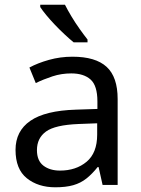

<svg xmlns="http://www.w3.org/2000/svg" viewBox="-20 -786 601 816"><path d="M288 -545Q386 -545 433 -502Q480 -459 480 -365V0H416L399 -76H395Q372 -47 347.5 -27.5Q323 -8 291.5 1Q260 10 215 10Q142 10 94 -28.5Q46 -67 46 -149Q46 -229 109 -272.5Q172 -316 303 -320L394 -323V-355Q394 -422 365 -448Q336 -474 283 -474Q241 -474 203 -461.5Q165 -449 132 -433L105 -499Q140 -518 188 -531.5Q236 -545 288 -545ZM314 -259Q214 -255 175.5 -227Q137 -199 137 -148Q137 -103 164.5 -82Q192 -61 235 -61Q303 -61 348 -98.5Q393 -136 393 -214V-262ZM256 -766Q267 -744 283.5 -716.5Q300 -689 318.5 -663Q337 -637 352 -618V-606H293Q276 -620 255 -639.5Q234 -659 213.5 -680.5Q193 -702 176.5 -722Q160 -742 151 -756V-766Z"/></svg>

Font: Noto Sans Canadian Aboriginal
Style: Regular
Weight: 400
Designer: Monotype Design Team, Typotheque's Kevin King
Foundry: Monotype Imaging Inc.
Version: Version 2.002